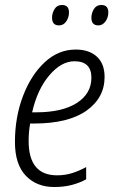

<svg xmlns="http://www.w3.org/2000/svg" viewBox="-20 -741 465 771"><path d="M257 -691Q257 -721 229 -721Q209 -721 199 -704.5Q189 -688 189 -670Q189 -639 217 -639Q235 -639 246 -655Q257 -671 257 -691ZM415 -691Q415 -721 387 -721Q367 -721 357 -704.5Q347 -688 347 -670Q347 -639 375 -639Q392 -639 403.5 -655Q415 -671 415 -691ZM326 -21V-70Q298 -55 270 -46Q242 -37 209 -37Q95 -37 95 -175Q95 -211 101 -245H117Q254 -245 327 -296.5Q400 -348 400 -432Q400 -485 369 -513.5Q338 -542 284 -542Q214 -542 159 -490.5Q104 -439 72 -354.5Q40 -270 40 -171Q40 -81 83.5 -35.5Q127 10 198 10Q237 10 269 1.5Q301 -7 326 -21ZM279 -495Q347 -495 347 -429Q347 -365 288.5 -327.5Q230 -290 125 -290H109Q130 -382 178 -438.5Q226 -495 279 -495Z"/></svg>

Font: Noto Sans UI SemiCondensed Light
Style: Italic
Weight: 300
Width: 4
Designer: Monotype Design Team
Foundry: Monotype Imaging Inc.
Version: 1.001